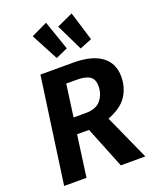

<svg xmlns="http://www.w3.org/2000/svg" viewBox="-175 -1079 955 1178"><g transform="rotate(-20 302.5 -489.5)"><path d="M432 -295 565 0H405L296 -271H218L181 0H35L132 -692H345Q468 -692 531 -645Q594 -598 594 -511Q594 -440 557.5 -384.5Q521 -329 432 -295ZM233 -375H311Q381 -375 412 -413.5Q443 -452 443 -505Q443 -548 416 -567Q389 -586 330 -586H262ZM339 -788 261 -753 168 -929 273 -979ZM498 -790 419 -758 335 -931 440 -979Z"/></g></svg>

Font: Fira Sans SemiBold
Style: Italic
Weight: 600
Italic angle: -8°
Designer: bBox Type GmbH & Carrois Corporate GbR & Edenspiekermann AG
Foundry: bBox Type GmbH & Carrois Corporate GbR & Edenspiekermann AG
Version: Version 4.301